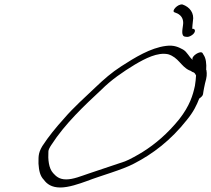

<svg xmlns="http://www.w3.org/2000/svg" viewBox="-20 -838 939 853"><path d="M168 -189C147 -154 152 -136 151 -111C153 -80 158 -56 175 -39C188 -21 209 -5 248 -5C285 -5 331 -21 367 -34C426 -57 525 -84 575 -111C659 -154 739 -215 810 -305C839 -340 854 -371 865 -400C875 -407 881 -413 882 -420L884 -433C885 -441 888 -453 891 -468C899 -496 900 -508 897 -527C896 -527 897 -527 896 -528C898 -554 895 -580 884 -595L880 -602C871 -616 827 -587 836 -573H835C819 -586 812 -607 793 -618C774 -628 754 -639 717 -634C648 -625 580 -583 518 -543C475 -515 444 -488 403 -449C361 -409 306 -360 265 -312C228 -271 196 -232 168 -189ZM208 -194C269 -289 357 -371 430 -439C475 -484 525 -518 579 -551C625 -578 680 -607 727 -597C773 -583 783 -544 820 -526C829 -524 832 -518 841 -516C846 -513 848 -508 851 -503C850 -489 849 -474 846 -457C837 -415 823 -368 776 -308C725 -245 670 -198 614 -163C595 -151 554 -128 535 -121C511 -113 399 -75 374 -67C341 -56 306 -41 274 -41C242 -41 228 -56 216 -69C196 -91 193 -130 195 -165C195 -172 200 -182 208 -194ZM756 -783C766 -779 771 -778 780 -770C791 -760 796 -745 793 -726C791 -708 783 -677 803 -675C811 -674 817 -673 826 -678C847 -688 852 -707 839 -710H834C835 -721 835 -730 837 -744C844 -780 823 -807 791 -818C770 -822 739 -788 756 -783Z"/></svg>

Font: Stray Cat
Style: UltObl
Weight: 400
Version: Version 1.0